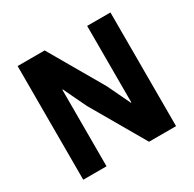

<svg xmlns="http://www.w3.org/2000/svg" viewBox="-153 -860 1031 1021"><g transform="rotate(-30 362.0 -349.0)"><path d="M481 0H647V-698H504V-228H501L434 -368L243 -698H77V0H220V-470H223L290 -330Z"/></g></svg>

Font: IBM Plex Sans Thai Looped
Style: Bold
Weight: 700
Designer: Mike Abbink, Paul van der Laan, Pieter van Rosmalen, Ben Mitchell, Mark Frömberg
Foundry: Bold Monday
Version: Version 1.1